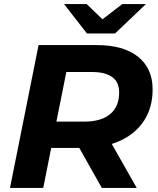

<svg xmlns="http://www.w3.org/2000/svg" viewBox="-20 -921 775 941"><path d="M29 0 169 -700H454Q585 -700 656.5 -643Q728 -586 728 -483Q728 -395 686.5 -330.5Q645 -266 568.5 -231Q492 -196 388 -196H160L245 -267L192 0ZM479 0 336 -254H506L650 0ZM241 -248 185 -325H394Q475 -325 519.5 -361.5Q564 -398 564 -468Q564 -519 529.5 -543.5Q495 -568 433 -568H236L321 -647ZM406 -757 294 -901H405L528 -782H425L579 -901H695L544 -757Z"/></svg>

Font: MOST Montserrat
Style: Bold Italic
Weight: 700
Italic angle: -11.3°
Designer: Julieta Ulanovsky
Foundry: Julieta Ulanovsky
Version: Version 8.000;March 11, 2024;FontCreator 15.0.0.2926 64-bit